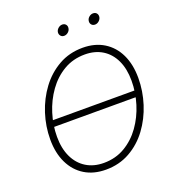

<svg xmlns="http://www.w3.org/2000/svg" viewBox="-161 -1037 1059 1170"><g transform="rotate(-20 368.5 -452.0)"><path d="M659.7 -384.3 655.8 -343.3H106.9L110.8 -384.3ZM325.7 9.8Q246.1 9.8 188.5 -25.6Q130.9 -61 99.4 -126Q67.9 -190.9 67.9 -278.8Q67.9 -363.8 94.2 -445.3Q120.6 -526.9 169.7 -592.8Q218.8 -658.7 288.1 -698Q357.4 -737.3 443.8 -737.3Q522.9 -737.3 580.8 -701.7Q638.7 -666 669.7 -601.3Q700.7 -536.6 700.7 -448.7Q700.7 -364.3 674.6 -282.2Q648.4 -200.2 599.6 -134.3Q550.8 -68.4 481.4 -29.3Q412.1 9.8 325.7 9.8ZM327.6 -33.2Q403.8 -33.2 464.6 -69.1Q525.4 -105 568.1 -164.8Q610.8 -224.6 633.5 -298.1Q656.2 -371.6 656.2 -447.3Q656.2 -523.9 630.1 -579.3Q604 -634.8 555.9 -664.6Q507.8 -694.3 442.4 -694.3Q365.7 -694.3 304.9 -658.4Q244.1 -622.6 201.2 -562.5Q158.2 -502.4 135.3 -429Q112.3 -355.5 112.3 -280.3Q112.3 -204.1 138.7 -148.7Q165 -93.3 213.4 -63.2Q261.7 -33.2 327.6 -33.2ZM564.5 -843.8Q549.8 -843.8 541.5 -854Q533.2 -864.3 535.6 -878.4Q537.6 -892.6 549.6 -902.6Q561.5 -912.6 575.7 -912.6Q590.3 -912.6 598.4 -902.8Q606.4 -893.1 604.5 -878.4Q602.1 -864.3 590.3 -854Q578.6 -843.8 564.5 -843.8ZM364.3 -843.8Q350.1 -843.8 341.8 -854Q333.5 -864.3 335.4 -878.4Q337.9 -892.6 349.9 -902.6Q361.8 -912.6 376 -912.6Q390.1 -912.6 398.4 -902.8Q406.7 -893.1 404.3 -878.4Q402.3 -864.3 390.4 -854Q378.4 -843.8 364.3 -843.8Z"/></g></svg>

Font: Inter 20pt ExtraLight
Style: Italic
Weight: 250
Italic angle: -9.3988°
Version: Version 4.001;git-66647c0bb